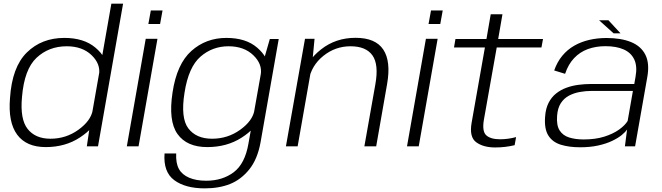

<svg xmlns="http://www.w3.org/2000/svg" viewBox="-20 -805 3642 1056"><path d="M457.5 0H519L657 -785H592.5L473.5 -107.5ZM231.5 4Q339.5 4 420 -49.2Q500.5 -102.5 509.5 -152.5L490 -199Q479.5 -140.5 411.2 -91.2Q343 -42 257.5 -42Q174.5 -42 132 -95.8Q89.5 -149.5 101 -271.5Q113.5 -424 181 -487.2Q248.5 -550.5 347 -550.5Q433 -550.5 483.8 -501.5Q534.5 -452.5 524.5 -394L559 -439.5Q568 -489.5 504.8 -543Q441.5 -596.5 334 -596.5Q209 -596.5 127.5 -516.2Q46 -436 35 -265Q24 -132.5 74.5 -64.2Q125 4 231.5 4Z M677.5 0H742L846 -591.5H781.5ZM809.5 -747.5 796 -673H860.5L874 -747.5Z M1106 231Q1185 231 1245.2 207Q1305.5 183 1350.8 127Q1396 71 1413 -22L1513 -590.5H1464L1424 -451.5L1346.5 -15.5Q1327.5 95.5 1265.5 142.2Q1203.5 189 1114 189Q1059.5 189 1020.5 172.5Q981.5 156 964 124.2Q946.5 92.5 949 39H885Q877.5 141 938.5 186Q999.5 231 1106 231ZM1120 4Q1228 4 1309 -48Q1390 -100 1398.5 -151.5L1379.5 -199Q1369.5 -140.5 1301 -91.2Q1232.5 -42 1146.5 -42Q1059 -42 1015.8 -99Q972.5 -156 995 -296Q1017 -436.5 1082.8 -493.5Q1148.5 -550.5 1236.5 -550.5Q1322 -550.5 1373 -501.5Q1424 -452.5 1414 -394L1449 -438Q1457.5 -487.5 1395.5 -542Q1333.5 -596.5 1225 -596.5Q1113 -596.5 1032.8 -525Q952.5 -453.5 929 -296.5Q905 -140 956.2 -68Q1007.5 4 1120 4Z M1552.5 0H1617L1697 -455L1710 -591.5H1657.5ZM1984 0H2049L2109 -342.5Q2131 -467.5 2088.2 -532.2Q2045.5 -597 1935.5 -597Q1826.5 -597 1746 -533.5Q1665.5 -470 1652 -394.5L1678 -363Q1692.5 -444.5 1758.2 -497.5Q1824 -550.5 1908 -550.5Q1992.5 -550.5 2028.2 -500.8Q2064 -451 2044.5 -341.5Z M2218.5 0H2283L2387 -591.5H2322.5ZM2350.5 -747.5 2337 -673H2401.5L2415 -747.5Z M2704 6Q2759 6 2810.5 -6.5L2818.5 -51Q2774 -39 2730.5 -39Q2678.5 -39 2654.5 -60.8Q2630.5 -82.5 2641.5 -147L2712 -544H2958L2966.5 -590.5H2720L2743.5 -726.5H2679L2655.5 -590.5H2485L2477 -544H2647L2574 -130.5Q2560 -51.5 2599 -22.8Q2638 6 2704 6Z M3170.5 5Q3226.5 5 3270.2 -4.8Q3314 -14.5 3346.5 -30Q3379 -45.5 3399.5 -62.2Q3420 -79 3429 -93L3417 0H3473L3540 -380.5Q3553.5 -455.5 3530 -503Q3506.5 -550.5 3451.8 -573.2Q3397 -596 3316 -596Q3265.5 -596 3220.5 -585.5Q3175.5 -575 3138 -553.5Q3100.5 -532 3072.5 -498.2Q3044.5 -464.5 3028 -417.5L3088 -399Q3105.5 -451.5 3137.5 -485.2Q3169.5 -519 3213.2 -535Q3257 -551 3310 -551Q3370 -551 3410.5 -533Q3451 -515 3468.5 -477.8Q3486 -440.5 3475.5 -383L3468.5 -343H3229.5Q3196.5 -343 3161.8 -338.5Q3127 -334 3095.5 -322.5Q3064 -311 3038.5 -290.8Q3013 -270.5 2997 -239Q2981 -207.5 2978 -162.5Q2973 -96 2995.8 -59.8Q3018.5 -23.5 3064 -9.2Q3109.5 5 3170.5 5ZM3190 -38Q3145 -38 3110.5 -48.8Q3076 -59.5 3058 -87.5Q3040 -115.5 3044 -168Q3047 -210.5 3064.5 -237.5Q3082 -264.5 3109.5 -279Q3137 -293.5 3169.5 -299.2Q3202 -305 3234.5 -305H3461L3432 -139.5Q3417 -115 3384.2 -91.8Q3351.5 -68.5 3302.8 -53.2Q3254 -38 3190 -38ZM3355 -621.5H3393L3326.5 -693.5H3275Z"/></svg>

Font: Anybody SemiExpanded Light
Style: Italic
Weight: 300
Width: 6
Italic angle: -10°
Version: Version 1.113;gftools[0.9.25]